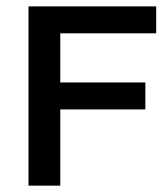

<svg xmlns="http://www.w3.org/2000/svg" viewBox="-20 -585 530 605"><path d="M472.2 -480H169.9V-325.2H438V-240.2H169.9V0H69.8V-564.9H472.2Z"/></svg>

Font: Neutral Grotesk
Style: Regular
Weight: 400
Designer: Nawras Khrais
Foundry: Nawras Khrais
Version: Version 1.000;PS 001.000;hotconv 1.0.88;makeotf.lib2.5.64775